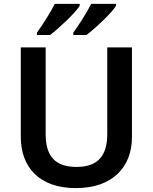

<svg xmlns="http://www.w3.org/2000/svg" viewBox="-20 -958 787 988"><path d="M577 -928V-938H449C427 -893 385 -828 357 -790V-778H425C473 -814 556 -893 577 -928ZM390 -928V-938H262C239 -893 198 -828 170 -790V-778H238C285 -814 369 -893 390 -928ZM659 -252V-714H532V-268C532 -158 485 -99 374 -99C268 -99 215 -150 215 -267V-714H87V-254C87 -95 185 10 370 10C565 10 659 -104 659 -252Z"/></svg>

Font: Noto Sans Bengali UI SemiBold
Style: Regular
Weight: 600
Designer: Jelle Bosma - Monotype Design Team
Foundry: Monotype Imaging Inc.
Version: Version 2.003